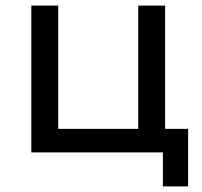

<svg xmlns="http://www.w3.org/2000/svg" viewBox="-20 -550 730 693"><path d="M93 -529.9H190.1V-84.9H478.9V-529.9H576V0H93ZM567.9 -4.6 591.3 0H478.9V-84.9H659V122.9H567.9Z"/></svg>

Font: iiserrat Thin
Style: Regular
Weight: 100
Designer: Akira Ohta
Foundry: Akira Ohta
Version: Version 1.200;Glyphs 3.3.1 (3343)